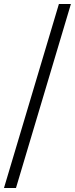

<svg xmlns="http://www.w3.org/2000/svg" viewBox="-20 -828 378 968"><path d="M0 120 277 -808H337.5L60.5 120Z"/></svg>

Font: Encode Sans Expanded Light
Style: Regular
Weight: 300
Width: 7
Designer: Multiple Designers
Foundry: Impallari Type
Version: Version 3.000; ttfautohint (v1.8.3) -l 8 -r 50 -G 200 -x 14 